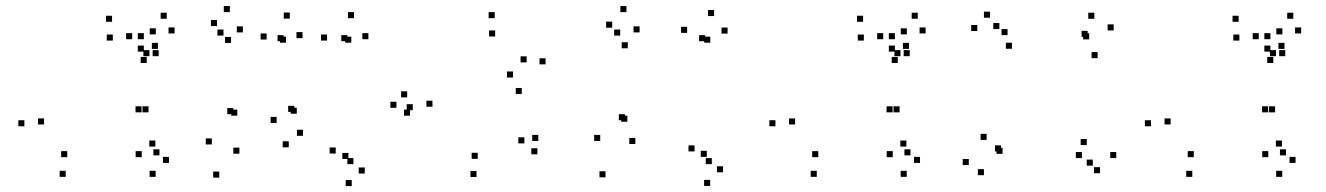

<svg xmlns="http://www.w3.org/2000/svg" viewBox="-20 -562 4380 634"><path d="M447.5 -191V-211H427.5V-191ZM470.5 -191V-211H450.5V-191ZM504 -376.5V-396.5H484V-376.5ZM473.5 -376.5V-396.5H453.5V-376.5ZM202 -43V-63H182V-43ZM125.5 -151V-171H105.5V-151ZM352.5 -428V-448H332.5V-428ZM455 -391.5V-411.5H435V-391.5ZM455 -432.5V-452.5H435V-432.5ZM416.5 -432.5V-452.5H396.5V-432.5ZM464.5 -354V-374H444.5V-354ZM501.5 -400.5V-420.5H481.5V-400.5ZM350 -490V-510H330V-490ZM60.5 -145V-165H40.5V-145ZM197 22V2H177V22ZM538 -24V-44H518V-24ZM493 -78V-98H473V-78ZM506.5 -49V-69H486.5V-49ZM556.5 -451.5V-471.5H536.5V-451.5ZM530.5 -500V-520H510.5V-500ZM494.5 -448.5V-468.5H474.5V-448.5ZM448 -43V-63H428V-43ZM494 22V2H474V22Z M1184.5 11V-9H1164.5V11ZM1130.5 -37V-57H1110.5V-37ZM1147 -20V-40H1127V-20ZM1196.5 -432.5V-452.5H1176.5V-432.5ZM1149 -502V-522H1129V-502ZM1060 -428V-448H1040V-428ZM960 -186.5V-206.5H940V-186.5ZM951.5 -192.5V-212.5H931.5V-192.5ZM979 -436V-456H959V-436ZM937 -500.5V-520.5H917V-500.5ZM860.5 -431.5V-451.5H840.5V-431.5ZM763.5 -180V-200H743.5V-180ZM750.5 -185V-205H730.5V-185ZM782 -455V-475H762V-455ZM739 -522V-542H719V-522ZM696.5 -476V-496H676.5V-476ZM743 -420V-440H723V-420ZM718 -444.5V-464.5H698V-444.5ZM679.5 -85V-105H659.5V-85ZM704 24.5V4.5H684V24.5ZM770.5 -54.5V-74.5H750.5V-54.5ZM916.5 -426V-446H896.5V-426ZM924.5 -421V-441H904.5V-421ZM893.5 -156V-176H873.5V-156ZM933.5 -75.5V-95.5H913.5V-75.5ZM980.5 -113.5V-133.5H960.5V-113.5ZM1127 -426V-446H1107V-426ZM1140 -421V-441H1120V-421ZM1088.5 -55V-75H1068.5V-55ZM1141.5 52.5V32.5H1121.5V52.5Z M1754.5 -52.5V-72.5H1734.5V-52.5ZM1757.5 -96.5V-116.5H1737.5V-96.5ZM1711.5 -88.5V-108.5H1691.5V-88.5ZM1557.5 -37.5V-57.5H1537.5V-37.5ZM1408 -209.5V-229.5H1388V-209.5ZM1615 -441.5V-461.5H1595V-441.5ZM1719 -356V-376H1699V-356ZM1674 -306V-326H1654V-306ZM1324.5 -240.5V-260.5H1304.5V-240.5ZM1289 -206V-226H1269V-206ZM1334 -180V-200H1314V-180ZM1703 -251.5V-271.5H1683V-251.5ZM1781.5 -349.5V-369.5H1761.5V-349.5ZM1613.5 -502V-522H1593.5V-502ZM1343 -198V-218H1323V-198ZM1553.5 22.5V2.5H1533.5V22.5Z M2367.5 7V-13H2347.5V7ZM2314 -44V-64H2294V-44ZM2330.5 -20V-40H2310.5V-20ZM2382.5 -451V-471H2362.5V-451ZM2338 -509V-529H2318V-509ZM2249 -453.5V-473.5H2229V-453.5ZM2051.5 -160V-180H2031.5V-160ZM2043.5 -165V-185H2023.5V-165ZM2092 -455V-475H2072V-455ZM2048.5 -522V-542H2028.5V-522ZM2001.5 -470.5V-490.5H1981.5V-470.5ZM2053 -402.5V-422.5H2033V-402.5ZM2028 -444.5V-464.5H2008V-444.5ZM1962 -96.5V-116.5H1942V-96.5ZM1979.5 23.5V3.5H1959.5V23.5ZM2078 -86.5V-106.5H2058V-86.5ZM2308.5 -426V-446H2288.5V-426ZM2325.5 -421V-441H2305.5V-421ZM2273.5 -62V-82H2253.5V-62ZM2325 52V32H2305V52Z M2927.5 -191V-211H2907.5V-191ZM2950.5 -191V-211H2930.5V-191ZM2984 -376.5V-396.5H2964V-376.5ZM2953.5 -376.5V-396.5H2933.5V-376.5ZM2682 -43V-63H2662V-43ZM2605.5 -151V-171H2585.5V-151ZM2832.5 -428V-448H2812.5V-428ZM2935 -391.5V-411.5H2915V-391.5ZM2935 -432.5V-452.5H2915V-432.5ZM2896.5 -432.5V-452.5H2876.5V-432.5ZM2944.5 -354V-374H2924.5V-354ZM2981.5 -400.5V-420.5H2961.5V-400.5ZM2830 -490V-510H2810V-490ZM2540.5 -145V-165H2520.5V-145ZM2677 22V2H2657V22ZM3018 -24V-44H2998V-24ZM2973 -78V-98H2953V-78ZM2986.5 -49V-69H2966.5V-49ZM3036.5 -451.5V-471.5H3016.5V-451.5ZM3010.5 -500V-520H2990.5V-500ZM2974.5 -448.5V-468.5H2954.5V-448.5ZM2928 -43V-63H2908V-43ZM2974 22V2H2954V22Z M3588.5 -15V-35H3568.5V-15ZM3552.5 -40V-60H3532.5V-40ZM3612.5 10V-10H3592.5V10ZM3666 -40V-60H3646V-40ZM3568.5 -83V-103H3548.5V-83ZM3290.5 -54V-74H3270.5V-54ZM3285.5 -62V-82H3265.5V-62ZM3604.5 -370V-390H3584.5V-370ZM3657.5 -461.5V-481.5H3637.5V-461.5ZM3593.5 -500V-520H3573.5V-500ZM3280 -466V-486H3260V-466ZM3307 -446V-466H3287V-446ZM3249 -503.5V-523.5H3229V-503.5ZM3207 -459.5V-479.5H3187V-459.5ZM3321.5 -401V-421H3301.5V-401ZM3571.5 -440V-460H3551.5V-440ZM3576.5 -432V-452H3556.5V-432ZM3238 -100V-120H3218V-100ZM3179 -17V-37H3159V-17ZM3229 16.5V-3.5H3209V16.5Z M4167.5 -191V-211H4147.5V-191ZM4190.5 -191V-211H4170.5V-191ZM4224 -376.5V-396.5H4204V-376.5ZM4193.5 -376.5V-396.5H4173.5V-376.5ZM3922 -43V-63H3902V-43ZM3845.5 -151V-171H3825.5V-151ZM4072.5 -428V-448H4052.5V-428ZM4175 -391.5V-411.5H4155V-391.5ZM4175 -432.5V-452.5H4155V-432.5ZM4136.5 -432.5V-452.5H4116.5V-432.5ZM4184.5 -354V-374H4164.5V-354ZM4221.5 -400.5V-420.5H4201.5V-400.5ZM4070 -490V-510H4050V-490ZM3780.5 -145V-165H3760.5V-145ZM3917 22V2H3897V22ZM4258 -24V-44H4238V-24ZM4213 -78V-98H4193V-78ZM4226.5 -49V-69H4206.5V-49ZM4276.5 -451.5V-471.5H4256.5V-451.5ZM4250.5 -500V-520H4230.5V-500ZM4214.5 -448.5V-468.5H4194.5V-448.5ZM4168 -43V-63H4148V-43ZM4214 22V2H4194V22Z"/></svg>

Font: Monaspace Radon Dots Var
Style: Regular
Weight: 400
Designer: Riley Cran and the Lettermatic Team
Version: Version 1.100 (Monaspace Radon Dots)